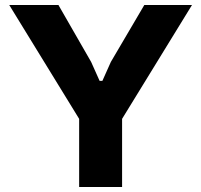

<svg xmlns="http://www.w3.org/2000/svg" viewBox="-20 -749 806 769"><path d="M297 0V-273L17 -729H214L345 -501L379 -425H390L424 -501L558 -729H749L469 -273V0Z"/></svg>

Font: Hubot Sans
Style: Bold
Weight: 700
Designer: Deni Anggara
Foundry: GitHub, Inc., Subsidiary of Microsoft Corporation
Version: Version 2.000